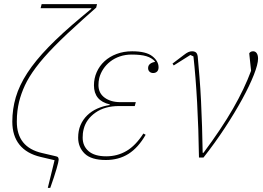

<svg xmlns="http://www.w3.org/2000/svg" viewBox="-20 -768 1283 936"><path d="M246 13 178 -3Q110 -19 75 -62.5Q40 -106 40 -175Q40 -236 57 -294Q74 -352 113 -412Q152 -472 216.5 -538.5Q281 -605 377 -685L425 -725V-728H178L183 -748H453L449 -731L386 -675Q302 -600 246 -543Q190 -486 155 -439Q120 -392 101.5 -352Q83 -312 73 -272Q68 -251 65 -227.5Q62 -204 62 -175Q62 -50 185 -22L249 -7Q260 -5 263 -1Q266 3 266 11Q266 19 255.5 55.5Q245 92 225 148H213Z M560 -251Q491 -251 445.5 -219Q400 -187 388 -139Q385 -127 384 -117.5Q383 -108 383 -97Q383 -56 412 -31Q441 -6 498 -6Q552 -6 596.5 -32Q641 -58 679 -117L690 -111Q654 -48 606.5 -18Q559 12 496 12Q425 12 393 -19Q361 -50 361 -97Q361 -131 372.5 -158Q384 -185 405 -205.5Q426 -226 454 -238.5Q482 -251 515 -256V-259Q438 -277 438 -352Q438 -386 451.5 -416.5Q465 -447 489.5 -469.5Q514 -492 548.5 -505Q583 -518 624 -518Q692 -518 722.5 -494Q753 -470 753 -440Q753 -426 745.5 -419Q738 -412 727 -412Q716 -412 709 -418.5Q702 -425 702 -436Q702 -449 711.5 -456.5Q721 -464 735 -466V-469Q720 -486 693.5 -494Q667 -502 622 -502Q591 -502 564.5 -493Q538 -484 517.5 -468Q497 -452 483.5 -431.5Q470 -411 464 -388Q460 -372 460 -353Q460 -314 490 -292Q520 -270 567 -270H642L637 -251Z M950 0Q948 -140 941 -267.5Q934 -395 923 -493L908 -500L827 -449L821 -458L875 -499Q889 -510 898 -514Q907 -518 916 -518Q928 -518 935 -512.5Q942 -507 944 -492Q948 -447 952.5 -392Q957 -337 960 -276Q963 -215 965 -150.5Q967 -86 968 -23H972Q1060 -141 1116 -238.5Q1172 -336 1204 -423L1195 -508Q1201 -518 1214 -518Q1225 -518 1231.5 -508.5Q1238 -499 1238 -482Q1238 -455 1217.5 -403Q1197 -351 1161 -285Q1125 -219 1076.5 -145Q1028 -71 972 0Z"/></svg>

Font: IBM Plex Serif Thin
Style: Italic
Weight: 100
Italic angle: -14°
Designer: Mike Abbink, Paul van der Laan, Pieter van Rosmalen
Foundry: Bold Monday
Version: Version 3.001